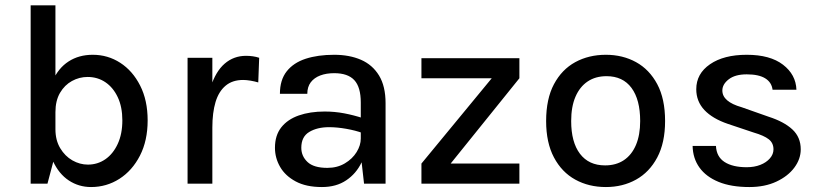

<svg xmlns="http://www.w3.org/2000/svg" viewBox="-20 -704 3146 736"><path d="M329 13Q282 13 243.8 -12.2Q205.5 -37.5 182.8 -87Q160 -136.5 160 -208.5H192.5Q192.5 -166.5 210.8 -136Q229 -105.5 257.5 -89.2Q286 -73 317 -73Q354 -73 383.8 -93.5Q413.5 -114 431.2 -152.2Q449 -190.5 449 -242.5Q449 -294 431.5 -331.2Q414 -368.5 384 -388.8Q354 -409 316 -409Q284 -409 255.8 -393.5Q227.5 -378 210 -348Q192.5 -318 192.5 -274H160Q160 -344.5 181.8 -393.8Q203.5 -443 243 -468.5Q282.5 -494 335.5 -494Q393.5 -494 441 -463.2Q488.5 -432.5 517.2 -376Q546 -319.5 546 -242.5Q546 -165 516.5 -107.5Q487 -50 437.8 -18.5Q388.5 13 329 13ZM97.5 0V-683.5H192.5V-115.5L162 0Z M699 0V-482.5H794V0ZM768 -215Q768 -308 787.2 -369Q806.5 -430 841.2 -460Q876 -490 923 -490Q937 -490 949.2 -488.2Q961.5 -486.5 973.5 -482.5L970 -388Q956.5 -392 940.5 -394.8Q924.5 -397.5 912 -397.5Q871 -397.5 844.8 -375.5Q818.5 -353.5 806.2 -312.8Q794 -272 794 -215Z M1375.5 0 1363 -110.5V-311Q1363 -370 1338.2 -396.8Q1313.5 -423.5 1261 -423.5Q1231 -423.5 1207.8 -414.8Q1184.5 -406 1171.2 -388.5Q1158 -371 1158 -344.5H1053Q1053 -397.5 1079 -430.5Q1105 -463.5 1151.8 -478.8Q1198.5 -494 1261 -494Q1319.5 -494 1363.8 -474.8Q1408 -455.5 1433 -414.5Q1458 -373.5 1458 -308.5V0ZM1214 13Q1153.5 13 1113.5 -8.5Q1073.5 -30 1053.8 -64.2Q1034 -98.5 1034 -137.5Q1034 -185 1058.2 -215.8Q1082.5 -246.5 1125.5 -261.5Q1168.5 -276.5 1224.5 -276.5Q1263 -276.5 1299.8 -269.5Q1336.5 -262.5 1371.5 -251V-193.5Q1343 -204 1307.5 -210.2Q1272 -216.5 1241.5 -216.5Q1196 -216.5 1165.5 -198.2Q1135 -180 1135 -137.5Q1135 -105.5 1158.8 -83Q1182.5 -60.5 1235 -60.5Q1273 -60.5 1302 -77.8Q1331 -95 1347 -121Q1363 -147 1363 -173H1386Q1386 -123.5 1365.8 -81Q1345.5 -38.5 1307.2 -12.8Q1269 13 1214 13Z M1595.5 0V-77L1865 -404H1595.5V-481H1971V-404L1707.5 -77H1971V0Z M2302.5 13Q2237 13 2185.2 -15.5Q2133.5 -44 2103.5 -100.5Q2073.5 -157 2073.5 -240Q2073.5 -325 2103.5 -381.2Q2133.5 -437.5 2185.2 -465.8Q2237 -494 2302.5 -494Q2367 -494 2418.2 -465.8Q2469.5 -437.5 2499.5 -381.2Q2529.5 -325 2529.5 -240Q2529.5 -157 2499.5 -100.5Q2469.5 -44 2418.2 -15.5Q2367 13 2302.5 13ZM2299.5 -70Q2341.5 -70 2371.5 -90Q2401.5 -110 2417.8 -148.2Q2434 -186.5 2434 -240Q2434 -322 2400.8 -367Q2367.5 -412 2305 -412Q2263 -412 2232.8 -391.8Q2202.5 -371.5 2186 -333.2Q2169.5 -295 2169.5 -240Q2169.5 -159 2203.2 -114.5Q2237 -70 2299.5 -70Z M2852.5 13Q2782.5 13 2734.5 -6.8Q2686.5 -26.5 2661.2 -61.8Q2636 -97 2635 -144.5H2724.5Q2726.5 -103 2757.5 -83Q2788.5 -63 2842.5 -63Q2871.5 -63 2894.5 -72Q2917.5 -81 2931.2 -96.8Q2945 -112.5 2945 -131.5Q2945 -156 2926.8 -170.2Q2908.5 -184.5 2869 -196L2770.5 -229Q2711.5 -249 2680.2 -282.2Q2649 -315.5 2649 -362Q2649 -421.5 2701.8 -457.8Q2754.5 -494 2842.5 -494Q2932 -494 2981.5 -456Q3031 -418 3033 -360H2941.5Q2938 -388.5 2913.2 -403.8Q2888.5 -419 2842.5 -419Q2798 -419 2773.5 -400Q2749 -381 2749 -357Q2749 -314 2823 -293L2926.5 -256.5Q2985.5 -237.5 3017.5 -207.8Q3049.5 -178 3049.5 -131.5Q3049.5 -94.5 3025 -61.5Q3000.5 -28.5 2956.2 -7.8Q2912 13 2852.5 13Z"/></svg>

Font: Karla Medium
Style: Regular
Weight: 500
Designer: Jonathan Pinhorn
Version: Version 2.001